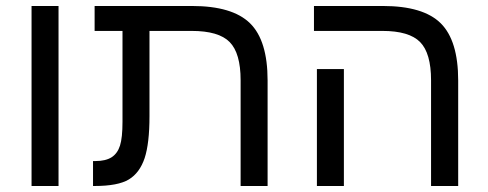

<svg xmlns="http://www.w3.org/2000/svg" viewBox="-20 -619 1624 639"><path d="M174.8 -599.1V0H85V-599.1Z M461.4 -92.8Q444.8 -43.5 408.7 -21.7Q372.6 0 294.9 0H289.6V-83H297.9Q331.5 -83 351.6 -95.7Q371.1 -108.4 379.4 -134.5Q387.7 -160.6 387.7 -213.9V-516.1H294.9V-599.1H618.7Q753.4 -599.1 812 -541.7Q870.6 -484.4 870.6 -351.1V0H780.8V-352.1Q780.8 -441.9 744.4 -479Q708 -516.1 617.7 -516.1H477.5V-231.9Q477.5 -142.1 461.4 -92.8Z M1504.9 -351.1V0H1414.6V-352.1Q1414.6 -441.9 1378.2 -479Q1341.8 -516.1 1252.4 -516.1H1024.9V-599.1H1253.9Q1388.7 -599.1 1446.8 -541.5Q1504.9 -483.9 1504.9 -351.1ZM1124.5 -389.2V0H1034.7V-389.2Z"/></svg>

Font: Arimo Nerd Font
Style: Regular
Weight: 400
Designer: Steve Matteson
Foundry: Monotype Imaging Inc.
Version: Version 1.33;Nerd Fonts 3.2.1